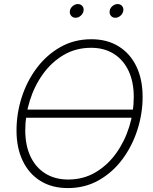

<svg xmlns="http://www.w3.org/2000/svg" viewBox="-20 -935 767 965"><path d="M654.8 -384.3 649.9 -343.3H101.1L106 -384.3ZM320.8 10.3Q241.2 10.3 183.3 -25.6Q125.5 -61.5 94.2 -126.7Q63 -191.9 63 -278.8Q63 -364.3 89.1 -445.8Q115.2 -527.3 164.8 -593.3Q214.4 -659.2 283.7 -698.5Q353 -737.8 439.5 -737.8Q518.6 -737.8 576.4 -701.9Q634.3 -666 665.5 -601.1Q696.8 -536.1 696.8 -448.2Q696.8 -363.8 670.4 -282Q644 -200.2 595 -134.3Q545.9 -68.4 476.6 -29.1Q407.2 10.3 320.8 10.3ZM322.8 -32.7Q398.9 -32.7 459.7 -68.6Q520.5 -104.5 563.5 -164.3Q606.4 -224.1 629.4 -297.6Q652.3 -371.1 652.3 -446.8Q652.3 -523.9 626 -579.3Q599.6 -634.8 551.5 -664.8Q503.4 -694.8 438 -694.8Q361.3 -694.8 300.3 -658.9Q239.3 -623 196 -563Q152.8 -502.9 129.9 -429.4Q106.9 -356 106.9 -280.3Q106.9 -204.1 133.3 -148.4Q159.7 -92.8 208.3 -62.7Q256.8 -32.7 322.8 -32.7ZM559.6 -845.7Q545.4 -845.7 537.1 -856Q528.8 -866.2 531.2 -880.4Q533.2 -894.5 545.2 -904.5Q557.1 -914.6 571.3 -914.6Q585.4 -914.6 593.8 -904.5Q602.1 -894.5 599.6 -880.4Q597.2 -866.2 585.4 -856Q573.7 -845.7 559.6 -845.7ZM359.9 -845.7Q345.7 -845.7 337.4 -856Q329.1 -866.2 331.1 -880.4Q333.5 -894.5 345.5 -904.5Q357.4 -914.6 371.6 -914.6Q385.7 -914.6 394 -904.5Q402.3 -894.5 399.9 -880.4Q397.5 -866.2 385.7 -856Q374 -845.7 359.9 -845.7Z"/></svg>

Font: Inter 24pt ExtraLight
Style: Italic
Weight: 250
Italic angle: -9.3988°
Version: Version 4.001;git-66647c0bb